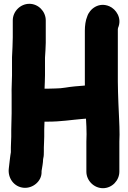

<svg xmlns="http://www.w3.org/2000/svg" viewBox="-20 -782 671 1007"><path d="M220 -557V-675C220 -721.6 181.6 -762 134 -762C86.8 -762 47 -722.2 47 -675V-587C47 -553.7 44.6 -519.1 43 -481.5V-387C43 -353.2 39.8 -324.2 41 -284.6V-187C41 -159.1 39 -130.3 39 -101V-65C39 -46.3 37 -29.5 37 -9V16.3C36 21.3 34.8 28.6 34.2 34.1L31.7 53.9C29.9 67.9 27.6 86.8 26.2 101.2C19.8 151.9 53.6 198.8 105 202.9C152.4 206.7 198 168.7 198 122V115C201.1 95.5 206 71.1 206 54C206 52.8 206.2 50.7 207 47.9C210 37.4 210 23.8 210 12V-8C210 -24.4 212 -42.4 212 -65V-103C212 -115.3 212.8 -129.4 213.4 -144H233C299.3 -144 355.5 -153.5 411.1 -158.1L431 -159.7C432.6 -133.1 434 -105.1 434 -78.6C433.4 -65.6 433 -51.1 433 -39V118C433 165.2 472.8 205 520 205C567.6 205 606 164.6 606 118V-39C606 -50.1 607 -62.8 607 -76C607 -131.6 602.8 -186 601 -240.8L599 -298.9C598.3 -318.6 598 -337 598 -354V-624C598 -625.1 597.8 -632.1 599.1 -635.4C621.6 -687.2 588 -734.1 554 -748.9C498.7 -773 450.2 -735.7 437.5 -695.8C428.5 -675 425 -646 425 -621V-354C425 -347.2 425.1 -340.8 425.2 -333.5C423.5 -333.3 421.2 -333 419.9 -332.9L371.9 -328.9C335.8 -325.9 308.3 -318 271.5 -318C255.7 -317.3 244.2 -317 233 -317H213.7C214.2 -338.8 216 -362.5 216 -387V-479.4C217.2 -505.5 220 -531.4 220 -557Z"/></svg>

Font: Smoothie
Style: Bd
Weight: 700
Foundry: Cannot Into Space Fonts
Version: Version 0.8